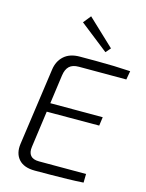

<svg xmlns="http://www.w3.org/2000/svg" viewBox="-135 -1010 828 1091"><g transform="rotate(15 278.5 -464.0)"><path d="M260 -691Q310 -691 360.5 -691Q411 -691 460.5 -689.5Q510 -688 557 -685L548 -634H269Q232 -634 213 -616Q194 -598 189 -561L129 -126Q124 -92 139 -74Q154 -56 189 -56H466L465 -5Q419 -2 371 -1Q323 0 275 0.5Q227 1 180 1Q115 1 84.5 -33.5Q54 -68 62 -125L126 -579Q133 -630 167 -660.5Q201 -691 260 -691ZM118 -392H474L467 -341L110 -340ZM262 -929 418 -782 393 -753 226 -884Z"/></g></svg>

Font: Exo 2 Light
Style: Italic
Weight: 300
Italic angle: -8°
Designer: Natanael Gama
Foundry: Natanael Gama
Version: Version 2.010